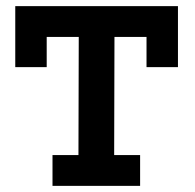

<svg xmlns="http://www.w3.org/2000/svg" viewBox="-20 -609 640 629"><path d="M30 -589H563V-389H460V-488H355L354 -101H439V0H152V-101H237L238 -488H133V-389H30Z"/></svg>

Font: Podkova
Style: Bold
Weight: 700
Designer: Ilya Yudin
Foundry: Cyreal (www.cyreal.org)
Version: Version 2.102; ttfautohint (v1.8.1.43-b0c9)